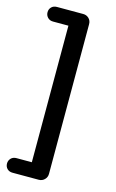

<svg xmlns="http://www.w3.org/2000/svg" viewBox="-133 -758 600 990"><g transform="rotate(15 166.5 -262.5)"><path d="M42 180Q24 180 13 169Q2 158 2 141Q2 125 13 113.5Q24 102 42 102H124V-627H42Q24 -627 13 -638.5Q2 -650 2 -666Q2 -683 13 -694Q24 -705 42 -705H182Q200 -705 212.5 -693Q225 -681 225 -662V137Q225 155 212.5 167.5Q200 180 182 180Z"/></g></svg>

Font: Nunito ExtraLight SemiBold
Style: Regular
Weight: 600
Version: Version 3.602